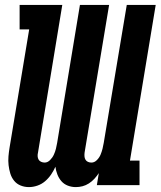

<svg xmlns="http://www.w3.org/2000/svg" viewBox="-20 -755 655 783"><path d="M98 8Q80 8 64 1.5Q48 -5 37.5 -18Q27 -31 22 -47.5Q17 -64 15 -81.5Q13 -99 14.5 -117Q16 -135 19 -153L99 -635H60V-735H234L135 -133Q133 -125 133.5 -117.5Q134 -110 137.5 -104Q141 -98 148 -95Q155 -92 162 -92Q174 -92 184 -102Q194 -112 199.5 -124Q205 -136 208 -148Q211 -160 213 -172L306 -735H425L325 -133Q324 -125 324.5 -117.5Q325 -110 328.5 -104Q332 -98 338.5 -95Q345 -92 353 -92Q365 -92 375 -102Q385 -112 390 -124Q395 -136 398 -148Q401 -160 403 -172L497 -735H615L510 -100H549V0H375L383 -49Q375 -37 365 -26Q355 -15 342.5 -7Q330 1 316.5 4.5Q303 8 289 8Q272 8 256.5 2Q241 -4 230.5 -16Q220 -28 214 -43.5Q208 -59 206 -75Q199 -59 188.5 -43.5Q178 -28 164 -16Q150 -4 132.5 2Q115 8 98 8Z"/></svg>

Font: Iosevka Curly Slab Extended
Style: Bold Italic
Weight: 700
Width: 7
Italic angle: -9°
Monospace: yes
Designer: Belleve Invis
Foundry: Belleve Invis
Version: Version 11.0.0; ttfautohint (v1.8.3)